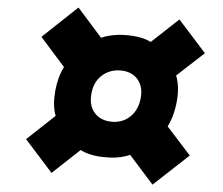

<svg xmlns="http://www.w3.org/2000/svg" viewBox="-20 -586 605 521"><path d="M265.6 -159.4Q246.8 -160.8 229.6 -165.6Q212.4 -170.4 198.8 -178.8L119.8 -116.8L50.8 -208.4L131 -271.6Q126.6 -287 126.6 -304Q126.6 -321 130 -339.6Q136.6 -376.6 153.6 -404L92.4 -486L193 -565.6L254.2 -483.6Q286.4 -494 323.8 -490.6Q365.2 -487 389 -472.2L467 -533.2L536 -441.6L458 -381.2Q467 -349 459.8 -311.2Q456.4 -292 450.1 -274.6Q443.8 -257.2 435 -243L495 -164L393.8 -85L333.2 -165.8Q318.2 -160.8 301.5 -159.1Q284.8 -157.4 265.6 -159.4ZM361.8 -319.6Q367.6 -351 352.6 -371.5Q337.6 -392 307.6 -394.8Q277.4 -397.2 255.3 -380.1Q233.2 -363 228 -331.2Q222.2 -300 237.5 -279.2Q252.8 -258.4 283.6 -255.6Q313.4 -253.2 334.7 -270.8Q356 -288.4 361.8 -319.6Z"/></svg>

Font: Fixel Italic Variable Display Thin
Style: Italic
Weight: 100
Italic angle: -10°
Designer: AlfaBravo + MacPaw
Foundry: Kyrylo Tkachov, Marchela Mozhyna, Serhii Makarenko, Maria Weinstein, Zakhar Kryvoshyya
Version: Version 1.210;Glyphs 3.2 (3217)